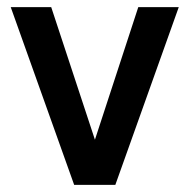

<svg xmlns="http://www.w3.org/2000/svg" viewBox="-20 -516 529 536"><path d="M187 0 10 -496H123L245 -126L366 -496H479L302 0Z"/></svg>

Font: Atkinson Hyperlegible Next Medium
Style: Regular
Weight: 500
Designer: Elliott Scott, Megan Eiswerth, Linus Boman, Theodore Petrosky, Letters from Sweden
Foundry: Applied Design Works, Letters from Sweden
Version: Version 2.001